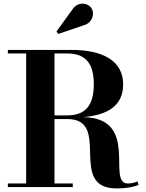

<svg xmlns="http://www.w3.org/2000/svg" viewBox="-20 -1023 796 1050"><path d="M435.5 -884C483 -895 501 -947 479.5 -979C461.5 -1007 405.5 -1017.5 375.5 -970.5L289 -851L299 -837.5ZM23 -19.5V0H378V-19.5H278V-372H348C594 -372 345 7.5 618 7.5C676 7.5 722 -3.5 738 -12.5L731.5 -31C717.5 -24.5 700 -19.5 679 -19.5C560 -19.5 748 -377 435 -382.5C573.5 -394 653.5 -448 653.5 -562C653.5 -692 539 -750 373 -750H23V-730.5H123V-19.5ZM348 -730.5C444 -730.5 493 -681 493 -562C493 -443 444 -392 348 -392H278V-730.5Z"/></svg>

Font: Bodoni* 11pt
Style: Bold
Weight: 700
Version: Version 2.3